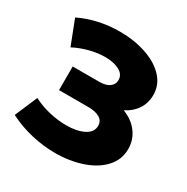

<svg xmlns="http://www.w3.org/2000/svg" viewBox="-166 -860 995 1020"><g transform="rotate(30 332.0 -350.5)"><path d="M632 -197Q632 -132 588 -84Q544 -36 469 -10.5Q394 15 304 15Q233 15 159.5 -2Q86 -19 19 -53L78 -191Q125 -167 178.5 -154.5Q232 -142 282 -142Q348 -142 390 -163.5Q432 -185 432 -224Q432 -255 406 -270Q380 -285 336 -285H157V-430H320Q360 -430 382 -446Q404 -462 404 -489Q404 -523 370 -541.5Q336 -560 282 -560Q238 -560 189 -547.5Q140 -535 96 -512L38 -662Q150 -716 284 -716Q370 -716 443.5 -691.5Q517 -667 560.5 -621Q604 -575 604 -512Q604 -463 578.5 -424.5Q553 -386 508 -364Q566 -342 599 -298Q632 -254 632 -197Z"/></g></svg>

Font: CMG Sans ExtraBold
Style: Regular
Weight: 800
Designer: Julieta Ulanovsky
Foundry: Julieta Ulanovsky
Version: Version 7.200